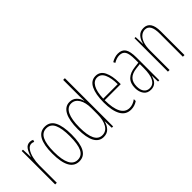

<svg xmlns="http://www.w3.org/2000/svg" viewBox="18 -1444 2138 2138"><g transform="rotate(-45 1086.5 -375.0)"><path d="M247 -524 239 -500Q221 -509 203 -509Q169 -509 144.5 -474Q120 -439 107.5 -385Q95 -331 95 -277V0H69V-527H89L94 -409H96Q111 -463 135.5 -499Q160 -535 203 -535Q228 -535 247 -524Z M443 10Q289 10 289 -266Q289 -537 441 -537Q520 -537 556 -466.5Q592 -396 592 -264Q592 -125 555 -57.5Q518 10 443 10ZM442 -15Q506 -15 535.5 -75.5Q565 -136 565 -265Q565 -386 536 -449Q507 -512 441 -512Q376 -512 345.5 -450Q315 -388 315 -266Q315 -15 442 -15Z M682 -256Q682 -393 720.5 -465Q759 -537 830 -537Q881 -537 913.5 -504.5Q946 -472 955 -429H957Q955 -479 955 -497V-760H982V0H961L957 -106H955Q944 -59 912.5 -24.5Q881 10 827 10Q755 10 718.5 -57.5Q682 -125 682 -256ZM955 -221V-315Q955 -404 922 -458Q889 -512 832 -512Q772 -512 740.5 -447Q709 -382 709 -256Q709 -15 829 -15Q889 -15 922 -70.5Q955 -126 955 -221Z M1375 -301V-273H1122Q1122 -147 1156.5 -81Q1191 -15 1259 -15Q1310 -15 1360 -52V-22Q1313 10 1258 10Q1176 10 1136 -61.5Q1096 -133 1096 -264Q1096 -392 1132 -464.5Q1168 -537 1240 -537Q1311 -537 1343 -470Q1375 -403 1375 -301ZM1123 -297H1351Q1351 -392 1324 -452Q1297 -512 1240 -512Q1189 -512 1158 -458Q1127 -404 1123 -297Z M1709 -358V0H1689L1686 -93H1684Q1659 10 1571 10Q1514 10 1485 -30Q1456 -70 1456 -129Q1456 -206 1498.5 -247Q1541 -288 1623 -297L1683 -304V-355Q1683 -443 1662 -477.5Q1641 -512 1591 -512Q1547 -512 1500 -483L1489 -505Q1512 -520 1539.5 -528.5Q1567 -537 1592 -537Q1654 -537 1681.5 -496Q1709 -455 1709 -358ZM1622 -274Q1551 -266 1516.5 -230.5Q1482 -195 1482 -129Q1482 -73 1506 -42.5Q1530 -12 1572 -12Q1683 -12 1683 -220V-281Z M2106 -375V0H2080V-365Q2080 -513 1995 -513Q1961 -513 1932.5 -490Q1904 -467 1887.5 -421.5Q1871 -376 1871 -311V0H1845V-527H1863L1867 -415H1869Q1880 -467 1911 -502Q1942 -537 1995 -537Q2106 -537 2106 -375Z"/></g></svg>

Font: Noto Sans Display Thin Cond
Style: Regular
Weight: 250
Width: 3
Designer: Monotype Design team
Foundry: Monotype Imaging Inc.
Version: Version 1.000